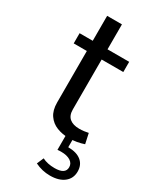

<svg xmlns="http://www.w3.org/2000/svg" viewBox="-220 -716 828 1007"><g transform="rotate(30 193.5 -213.0)"><path d="M386.7 133.8Q386.7 93.3 358.8 70.6Q330.8 47.9 280 47.9V-0.5H237.8V88.1Q243.4 87.4 249 87.2Q254.6 86.9 260 86.9Q295.4 86.9 316.2 100.1Q336.9 113.3 336.9 136.5Q336.9 178.7 272 178.7Q228.5 178.7 197.5 162.8L179.9 203.6Q222.9 224.9 270.8 224.9Q324.5 224.9 355.6 200.4Q386.7 176 386.7 133.8ZM335.7 -71Q324.5 -68.4 309.8 -66.5Q295.2 -64.7 281 -64.7Q243.4 -64.7 222.5 -81.9Q201.7 -99.1 201.7 -135.7V-650.9H112.1V-126.2Q112.1 -79.3 132.1 -50.3Q152.1 -21.2 185.5 -8.1Q219 5.1 259.3 5.1Q282.2 5.1 305.3 1.1Q328.4 -2.9 348.9 -10ZM32.5 -438H332.8V-499.8H32.5Z"/></g></svg>

Font: Estedad-FD-VF Thin
Style: Regular
Weight: 100
Designer: Amin Abedi
Version: Version 5.0